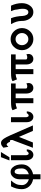

<svg xmlns="http://www.w3.org/2000/svg" viewBox="1605 -2335 894 4144"><g transform="rotate(-90 2052.0 -263.0)"><path d="M41 -241Q41 -361 102 -472H228Q176 -414 152.5 -362.5Q129 -311 129 -238Q129 -181 165 -141Q201 -101 255 -88V-294Q255 -331 269 -371.5Q283 -412 321.5 -446.5Q360 -481 415 -481Q470 -481 508 -440.5Q546 -400 561 -348Q576 -296 576 -240Q576 -139 513 -76Q450 -13 363 4V164H255V4Q159 -13 100 -80.5Q41 -148 41 -241ZM363 -88Q489 -128 489 -243Q489 -394 417 -394Q389 -394 376.5 -363Q364 -332 363 -298Z M667 -133V-473H774L775 -472V-163Q775 -161 774.5 -157.5Q774 -154 774 -153Q774 -114 800 -91Q845 -91 860 -132H900Q898 -64 863 -27Q828 10 784 10Q731 10 699 -30.5Q667 -71 667 -133ZM661 -506 732 -690H843L730 -506Z M935 0 1085 -399 1101 -436Q1102 -440 1102 -443Q1105 -494 1085 -497Q1082 -498 1065 -493Q1035 -567 998 -567Q982 -556 979 -553Q959 -533 955 -530L936 -638Q983 -682 1021 -687Q1046 -690 1065 -684Q1100 -672 1130 -628.5Q1160 -585 1205 -485L1417 0H1299L1169 -301Q1075 -66 1049 0Z M1487 -133V-473H1594L1595 -472V-163Q1595 -161 1594.5 -157.5Q1594 -154 1594 -153Q1594 -114 1620 -91Q1665 -91 1680 -132H1720Q1718 -64 1683 -27Q1648 10 1604 10Q1551 10 1519 -30Q1487 -70 1487 -133Z M1745 -439Q1785 -472 1923 -472H2323V-372H2213V-145Q2223 -122 2260 -122Q2284 -122 2303 -131Q2322 -140 2325 -140Q2337 -97 2330 -67Q2321 -31 2292 -10.5Q2263 10 2227 10Q2172 10 2140 -30Q2108 -70 2106 -133Q2105 -162 2105 -221V-372H2005V10H1897V-372Q1847 -371 1784 -344Z M2372 -439Q2412 -472 2550 -472H2950V-372H2840V-145Q2850 -122 2887 -122Q2911 -122 2930 -131Q2949 -140 2952 -140Q2964 -97 2957 -67Q2948 -31 2919 -10.5Q2890 10 2854 10Q2799 10 2767 -30Q2735 -70 2733 -133Q2732 -162 2732 -221V-372H2632V10H2524V-372Q2474 -371 2411 -344Z M3041 -236Q3041 -335 3109.5 -408Q3178 -481 3279 -481Q3378 -481 3448 -409Q3518 -337 3518 -236Q3518 -136 3449.5 -63Q3381 10 3279 10Q3182 10 3111.5 -61.5Q3041 -133 3041 -236ZM3149 -236Q3149 -181 3185.5 -139.5Q3222 -98 3279 -98Q3335 -98 3373 -139Q3411 -180 3411 -236Q3411 -291 3373.5 -332.5Q3336 -374 3279 -374Q3223 -374 3186 -333Q3149 -292 3149 -236Z M3604 -472H3731Q3775 -361 3780 -218Q3783 -172 3803 -135Q3823 -98 3863 -98Q3915 -98 3931 -173Q3934 -194 3934.5 -214Q3935 -234 3933 -255.5Q3931 -277 3929 -288Q3927 -299 3922.5 -321Q3918 -343 3918 -345Q3915 -404 3883 -472H4002Q4056 -355 4056 -239Q4056 -135 4002 -62.5Q3948 10 3864 10Q3784 10 3734 -51.5Q3684 -113 3674 -196Q3673 -201 3671.5 -253.5Q3670 -306 3655.5 -353.5Q3641 -401 3604 -472Z"/></g></svg>

Font: Coval
Style: Medium
Weight: 500
Foundry: Context Ltd
Version: Version 001.000